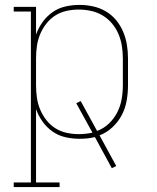

<svg xmlns="http://www.w3.org/2000/svg" viewBox="-20 -558 640 783"><path d="M36 205V186H106V-511H36V-530H127V-417Q137 -445 154 -468.5Q171 -492 194.5 -508.5Q218 -525 246.5 -531.5Q275 -538 304 -538Q332 -538 359.5 -532Q387 -526 411 -512Q435 -498 453 -476.5Q471 -455 482 -429Q493 -403 497.5 -375.5Q502 -348 502 -320V-210Q502 -179 496.5 -147.5Q491 -116 476.5 -88.5Q462 -61 438.5 -39Q415 -17 386 -6L454 119L436 128L367 1Q351 5 335.5 6.5Q320 8 304 8Q275 8 246.5 1.5Q218 -5 194.5 -21.5Q171 -38 154 -61.5Q137 -85 127 -113V186H223V205ZM301 -11Q315 -11 329 -12.5Q343 -14 357 -17L291 -137L309 -146L376 -24Q403 -34 424 -54Q445 -74 458 -99.5Q471 -125 476 -153Q481 -181 481 -210V-320Q481 -345 477 -370.5Q473 -396 463 -419.5Q453 -443 436.5 -462.5Q420 -482 398.5 -495Q377 -508 351.5 -513.5Q326 -519 301 -519Q276 -519 251 -513.5Q226 -508 205 -494.5Q184 -481 168.5 -461Q153 -441 143.5 -418Q134 -395 130.5 -370Q127 -345 127 -320V-210Q127 -185 130.5 -160Q134 -135 143.5 -112Q153 -89 168.5 -69Q184 -49 205 -35.5Q226 -22 251 -16.5Q276 -11 301 -11Z"/></svg>

Font: Iosevka Curly Slab ThEx
Style: Regular
Weight: 100
Width: 7
Monospace: yes
Designer: Belleve Invis
Foundry: Belleve Invis
Version: Version 11.1.0; ttfautohint (v1.8.3)